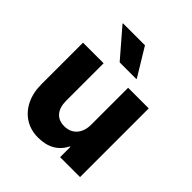

<svg xmlns="http://www.w3.org/2000/svg" viewBox="-198 -847 988 988"><g transform="rotate(45 296.0 -353.5)"><path d="M236.7 9.2Q182.5 9.2 141.7 -16.7Q100.8 -42.5 77.9 -89.2Q55 -135.8 55 -197.5V-500H205V-227.5Q205 -180 227.1 -153.8Q249.2 -127.5 290 -127.5Q333.3 -127.5 358.3 -155.8Q383.3 -184.2 383.3 -232.5V-500H533.3V0H388.3V-75H385Q342.5 9.2 236.7 9.2ZM260 -561.7 130 -712.5V-715.8H290L381.7 -565V-561.7Z"/></g></svg>

Font: Funnel Sans ExtraBold
Style: Regular
Weight: 800
Version: Version 1.000; Beta; Release 5; Build 24; ttfautohint (v1.8.